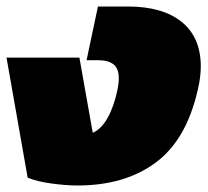

<svg xmlns="http://www.w3.org/2000/svg" viewBox="-21 -560 639 590"><path d="M217 10Q183 10 138 4Q93 -2 64 -14L-1 -383H223L264 -152Q290 -163 309.5 -197.5Q329 -232 340 -284Q344 -303 344 -319Q344 -350 327.5 -362.5Q311 -375 281 -375H245L280 -540H372Q479 -540 537.5 -492.5Q596 -445 596 -356Q596 -323 587 -285Q552 -130 457 -60Q362 10 217 10Z"/></svg>

Font: Kanit Black
Style: Italic
Weight: 900
Italic angle: -12°
Designer: Katatrad Team
Foundry: CadsonDemak
Version: Version 2.000; ttfautohint (v1.8.3)